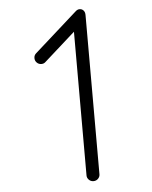

<svg xmlns="http://www.w3.org/2000/svg" viewBox="-56 -859 724 917"><g transform="rotate(-5 305.5 -400.0)"><path d="M386 -18Q386 -6 377 3Q368 12 355 12Q342 12 333 3Q324 -6 324 -18V-707L176 -575Q168 -567 156 -567Q143 -567 134 -576Q125 -585 125 -598Q125 -612 136 -621L339 -802Q349 -812 360 -812Q371 -812 378.5 -804Q386 -796 386 -782Z"/></g></svg>

Font: Tsukimi Rounded
Style: Regular
Weight: 400
Designer: Takashi Funayama
Foundry: Takashi Funayama
Version: Version 1.032; ttfautohint (v1.8.3)